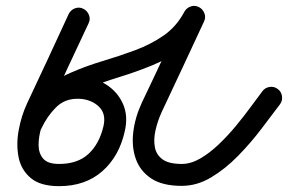

<svg xmlns="http://www.w3.org/2000/svg" viewBox="-20 -599 985 657"><path d="M265 -569Q279 -562 284.5 -547.5Q290 -533 283 -519Q247 -443 211.5 -366.5Q176 -290 141 -214Q130 -191 121 -161Q112 -131 112 -103Q112 -75 127.5 -56.5Q143 -38 182 -38Q246 -38 283 -72.5Q320 -107 334 -167Q344 -210 318 -234.5Q292 -259 251 -261Q251 -261 252 -261Q252 -261 252 -261Q203 -263 172 -232Q141 -201 122 -160Q116 -146 101 -140.5Q86 -135 72 -142Q58 -148 52.5 -163Q47 -178 54 -192Q82 -254 132 -296.5Q182 -339 255 -336Q255 -336 255 -336Q255 -336 255 -336Q306 -334 344.5 -309Q383 -284 401 -243Q419 -202 407 -150Q388 -64 330 -13Q272 38 182 38Q118 38 85 10Q52 -18 43.5 -61.5Q35 -105 44 -154Q53 -203 73 -246Q109 -322 144.5 -398.5Q180 -475 215 -551Q222 -565 236.5 -570.5Q251 -576 265 -569ZM122 -161Q116 -147 101.5 -141Q87 -135 73 -142Q59 -148 53 -162.5Q47 -177 54 -191Q80 -252 123.5 -289Q167 -326 220.5 -349.5Q274 -373 331 -390Q388 -407 442 -427Q496 -447 540 -477.5Q584 -508 611 -559Q618 -572 633 -576.5Q648 -581 662 -574Q675 -567 679.5 -552Q684 -537 677 -523Q648 -468 602 -433Q556 -398 501 -375.5Q446 -353 389 -335.5Q332 -318 279.5 -297Q227 -276 186 -244Q145 -212 122 -161Q122 -161 122 -161Q122 -161 122 -161ZM660 -575Q674 -568 679.5 -553.5Q685 -539 678 -525Q642 -448 606 -370.5Q570 -293 533 -215Q519 -184 512 -152.5Q505 -121 510 -95Q515 -69 536.5 -53.5Q558 -38 602 -38Q633 -38 665 -56.5Q697 -75 728.5 -105Q760 -135 788 -169Q816 -203 839 -234.5Q862 -266 878 -287Q878 -287 878 -287Q878 -287 878 -287Q887 -299 902.5 -301.5Q918 -304 931 -294Q943 -285 945 -269.5Q947 -254 938 -242Q910 -205 874 -157.5Q838 -110 794.5 -65.5Q751 -21 702.5 8Q654 37 602 37Q536 37 498 12Q460 -13 445 -54.5Q430 -96 436 -146.5Q442 -197 465 -247Q502 -324 538 -401.5Q574 -479 610 -557Q617 -571 631.5 -576.5Q646 -582 660 -575Z"/></svg>

Font: FRB American Cursive Guidelines Extrabold
Style: Bold Italic
Weight: 800
Italic angle: -25°
Version: Version 2.0;Modular Font Editor K font №1